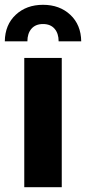

<svg xmlns="http://www.w3.org/2000/svg" viewBox="-29 -779 358 799"><path d="M72 -538H228V0H72ZM150 -759Q219 -759 263.5 -717.5Q308 -676 309 -607H215Q215 -640 198 -659.5Q181 -679 150 -679Q119 -679 102 -659.5Q85 -640 85 -607H-9Q-8 -676 36.5 -717.5Q81 -759 150 -759Z"/></svg>

Font: Chess Sans
Style: Bold
Weight: 700
Designer: Wolf Bōese
Foundry: Wolf Bōese
Version: Version 7.223